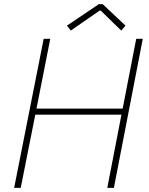

<svg xmlns="http://www.w3.org/2000/svg" viewBox="-20 -907 719 927"><path d="M48.3 0 190.9 -719.7H222.7L156.2 -382.8H572.3L637.7 -719.7H669.4L529.8 0H498L566.4 -353.5H150.4L80.1 0ZM321.8 -759.3 303.2 -783.2 457.5 -887.2H475.6L585.9 -783.2L565.4 -759.3L466.8 -855.5H460.4Z"/></svg>

Font: Reddit Sans ExtraLight
Style: Italic
Weight: 250
Italic angle: -11.25°
Designer: Stephen Hutchings
Version: Version 1.013